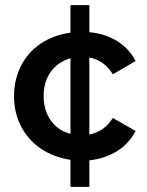

<svg xmlns="http://www.w3.org/2000/svg" viewBox="-20 -622 574 752"><path d="M422 -160 511 -109Q485 -59 438.5 -30Q392 -1 330 6V110H256V4Q190 -6 140 -40Q90 -74 62.5 -127Q35 -180 35 -245.5Q35 -311 62.5 -364.5Q90 -418 140 -451.5Q190 -485 256 -494V-602H330V-496Q392 -490 439 -461Q486 -432 511 -383L422 -331Q389 -385 330 -397V-95Q389 -107 422 -160ZM256 -98V-394Q208 -380 179.5 -341.5Q151 -303 151 -246Q151 -189 179.5 -149.5Q208 -110 256 -98Z"/></svg>

Font: Montserrat Ace
Style: Bold
Weight: 600
Designer: Julieta Ulanovsky
Foundry: Julieta Ulanovsky
Version: Version 1